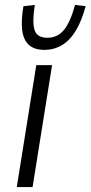

<svg xmlns="http://www.w3.org/2000/svg" viewBox="-20 -758 367 778"><path d="M48 0 127 -494H191L112 0ZM160 -556Q119 -556 97 -576Q75 -596 70 -635.5Q65 -675 75 -733L121 -738Q110 -668 120 -636.5Q130 -605 172 -605Q213 -605 239 -636.5Q265 -668 284 -738L327 -733Q312 -676 288.5 -636Q265 -596 232.5 -576Q200 -556 160 -556Z"/></svg>

Font: Nunito Sans 7pt Condensed Light
Style: Italic
Weight: 300
Width: 3
Italic angle: -9°
Designer: Vernon Adams
Foundry: Vernon Adams
Version: Version 3.101;gftools[0.9.27]